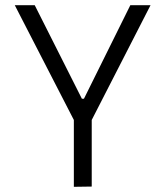

<svg xmlns="http://www.w3.org/2000/svg" viewBox="-20 -720 645 741"><path d="M114 -700 296 -339H304L483 -700H561L334 -257V0L265 1V-257L37 -700Z"/></svg>

Font: Lopes Sans Light
Style: Regular
Weight: 300
Designer: Gabriel Lam, Diego Maldonado
Foundry: TypeRant, Foresti Design
Version: Version 4.000